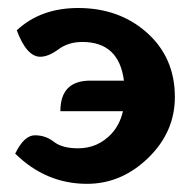

<svg xmlns="http://www.w3.org/2000/svg" viewBox="-20 -448 486 475"><path d="M284.2 -172.9H129.4Q129.4 -248.5 203.1 -248.5H286.6Q274.4 -344.2 183.6 -344.2Q149.4 -344.2 124.5 -325.9Q99.6 -307.6 79.6 -307.6Q45.9 -307.6 21.5 -373Q80.6 -428.2 173.3 -428.2Q275.4 -428.2 344 -366.7Q412.6 -305.2 412.6 -208Q412.6 -121.1 346.4 -57.1Q280.3 6.8 195.3 6.8Q93.8 6.8 17.6 -67.9Q39.6 -113.3 66.4 -113.3Q92.8 -113.3 113.3 -97.2Q133.8 -81.1 173.3 -81.1Q221.7 -81.1 255.4 -116.7Q276.4 -139.2 284.2 -172.9Z"/></svg>

Font: ALMAS
Style: Bold
Weight: 700
Designer: ALMAS Font/ by Husham Jawad Kadhim, derived from the Bainsely font by/ Paul James MIller
Foundry: High-Logic / Made with FontCreator
Version: Version 1.411;September 19, 2021;FontCreator 14.0.0.2814 32-